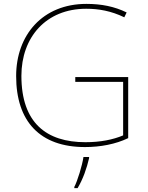

<svg xmlns="http://www.w3.org/2000/svg" viewBox="-20 -746 760 987"><path d="M367 -350V-325H613V-50C561 -28 496 -15 419 -15C219 -15 90 -114 90 -356C90 -554 216 -701 423 -701C487 -701 551 -690 619 -657L631 -682C568 -713 500 -726 424 -726C199 -726 63 -566 63 -355C63 -121 186 10 417 10C496 10 575 -5 639 -36V-350ZM438 67V61H409C403 104 378 185 362 215V221H379C407 174 426 119 438 67Z"/></svg>

Font: Noto Sans Gurmukhi Thin
Style: Regular
Weight: 100
Designer: Jelle Bosma - Monotype Design Team
Foundry: Monotype Imaging Inc.
Version: Version 2.004